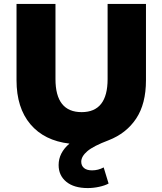

<svg xmlns="http://www.w3.org/2000/svg" viewBox="-20 -720 826 976"><path d="M722 -700V-312Q722 -192 672 -117Q622 -42 532 -7Q455 22 424 48.5Q393 75 393 102Q393 122 407 134Q421 146 448 146Q479 146 507 131L532 213Q514 223 484.5 229.5Q455 236 426 236Q356 236 317 204Q278 172 278 119Q278 57 333 10Q205 -5 134.5 -88.5Q64 -172 64 -312V-700H262V-318Q262 -150 395 -150Q527 -150 527 -318V-700Z"/></svg>

Font: CMG Sans ExtraBold
Style: Regular
Weight: 800
Designer: Julieta Ulanovsky
Foundry: Julieta Ulanovsky
Version: Version 7.200